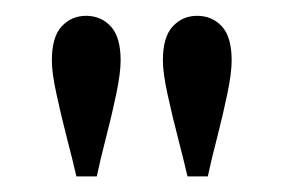

<svg xmlns="http://www.w3.org/2000/svg" viewBox="-20 -567 361 244"><path d="M89.4 -546.9Q108.4 -546.9 120.8 -533.4Q133.3 -520 133.3 -490.2Q133.3 -474.1 127.7 -447.3Q122.1 -420.4 114.7 -392.1Q107.4 -363.8 103 -342.8H77.1Q72.3 -363.8 64.9 -392.1Q57.6 -420.4 51.8 -447.3Q45.9 -474.1 45.9 -490.2Q45.9 -520 58.3 -533.4Q70.8 -546.9 89.4 -546.9ZM230.5 -546.9Q249.5 -546.9 262 -533.4Q274.4 -520 274.4 -490.2Q274.4 -474.1 268.8 -447.3Q263.2 -420.4 255.9 -392.1Q248.5 -363.8 244.1 -342.8H218.3Q213.4 -363.8 206.1 -392.1Q198.7 -420.4 192.9 -447.3Q187 -474.1 187 -490.2Q187 -520 199.5 -533.4Q211.9 -546.9 230.5 -546.9Z"/></svg>

Font: Lateef Light
Style: Regular
Weight: 300
Designer: SIL International
Foundry: SIL International
Version: Version 4.200